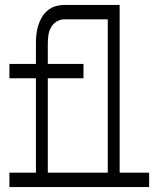

<svg xmlns="http://www.w3.org/2000/svg" viewBox="-20 -755 640 775"><path d="M415 -58V-677H240Q223 -677 208.5 -668Q194 -659 186 -644.5Q178 -630 175.5 -613.5Q173 -597 173 -580V-497H317V-439H173V-58ZM18 0V-58H125V-439H18V-497H125V-580Q125 -599 127 -617Q129 -635 134.5 -652.5Q140 -670 149 -685.5Q158 -701 172.5 -713Q187 -725 204.5 -730Q222 -735 240 -735H463V-58H582V0Z"/></svg>

Font: Iosevka Curly Slab LtEx
Style: Regular
Weight: 300
Width: 7
Monospace: yes
Designer: Belleve Invis
Foundry: Belleve Invis
Version: Version 11.1.0; ttfautohint (v1.8.3)